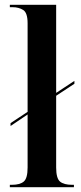

<svg xmlns="http://www.w3.org/2000/svg" viewBox="-20 -780 338 800"><path d="M21 0V-10H30Q63 -10 79 -23.5Q95 -37 95 -82V-303L24 -255V-267L95 -314V-683Q95 -727 76.5 -738.5Q58 -750 33 -750H21V-760H214V-393L290 -443V-431L214 -381V-82Q214 -37 230 -23.5Q246 -10 280 -10H288V0Z"/></svg>

Font: Noto Serif Display Condensed SemiBold
Style: Regular
Weight: 600
Width: 3
Designer: Monotype Design Team
Foundry: Monotype Imaging Inc.
Version: Version 2.009